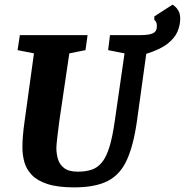

<svg xmlns="http://www.w3.org/2000/svg" viewBox="-20 -800 800 831"><path d="M301 11Q230 11 185.5 -3.5Q141 -18 117.5 -43Q94 -68 85.5 -98.5Q77 -129 77 -162Q77 -209 86 -272L127 -569L56 -583L66 -648H359L350 -583L280 -569L237 -278Q232 -241 228 -206Q224 -171 224 -159Q224 -136 230.5 -112.5Q237 -89 257 -73Q277 -57 317 -57Q351 -57 376.5 -65.5Q402 -74 421 -97Q440 -120 453.5 -163.5Q467 -207 477 -278L519 -569L448 -583L456 -648H588Q625 -648 642 -656Q659 -664 659 -687Q659 -698 656 -704Q653 -710 648 -714V-729L727 -780Q729 -779 737 -772.5Q745 -766 752.5 -753Q760 -740 760 -719Q760 -692 748.5 -664Q737 -636 705.5 -611Q674 -586 613 -567L573 -278Q558 -171 529 -107.5Q500 -44 446 -16.5Q392 11 301 11Z"/></svg>

Font: Faustina Light ExtraBold
Style: Italic
Weight: 800
Italic angle: -8°
Version: Version 1.200